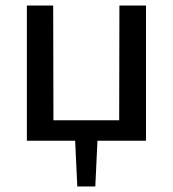

<svg xmlns="http://www.w3.org/2000/svg" viewBox="-20 -508 624 693"><path d="M172 -488 173 0H77V-488ZM423 -74 422 0H166L165 -74ZM507 -488V0H410L411 -488ZM332 -5 324 165H259L251 -5Z"/></svg>

Font: Exo 2 Medium
Style: Regular
Weight: 500
Designer: Natanael Gama
Foundry: Natanael Gama
Version: Version 2.010